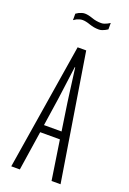

<svg xmlns="http://www.w3.org/2000/svg" viewBox="-144 -791 567 842"><g transform="rotate(20 140.0 -370.0)"><path d="M120 -590H160L255 0H213L185 -184H93L65 0H25ZM98 -219H180L161 -346Q159 -357 156 -383Q153 -409 149 -436Q145 -467 140 -504H138Q133 -467 129 -436Q125 -409 122 -383Q119 -357 117 -346ZM60 -725Q66 -729 73 -733Q78 -735 85 -737.5Q92 -740 100 -740Q115 -740 136 -732.5Q157 -725 180 -725Q188 -725 195 -727.5Q202 -730 208 -733Q214 -736 220 -740V-710Q214 -706 208 -703Q202 -700 195 -697.5Q188 -695 180 -695Q157 -695 136 -702.5Q115 -710 100 -710Q92 -710 85 -707.5Q78 -705 73 -703Q66 -699 60 -695Z"/></g></svg>

Font: Exetegue Light
Style: Regular
Weight: 300
Designer: Fábio Duarte Martins
Foundry: Fábio Duarte Martins
Version: Version 0.001